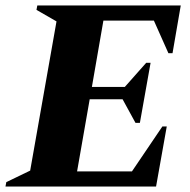

<svg xmlns="http://www.w3.org/2000/svg" viewBox="-50 -680 694 700"><path d="M-30 0 -27 -16 60 -58 156 -602 83 -644 86 -660H609L579 -486H564L511 -605H327L285 -363H405L483 -451H499L460 -232H444L397 -318H277L231 -55H431L542 -219H558L519 0Z"/></svg>

Font: Spectral SC ExtraBold
Style: Italic
Weight: 800
Italic angle: -10°
Designer: Jean-Baptiste Levee
Foundry: Production Type
Version: Version 2.001